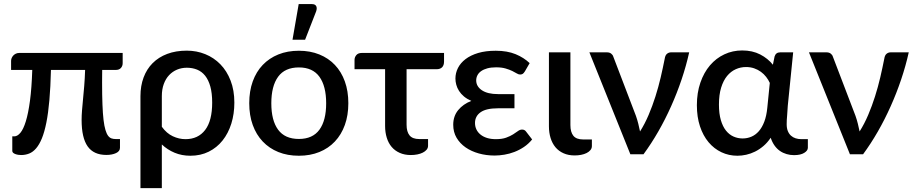

<svg xmlns="http://www.w3.org/2000/svg" viewBox="-20 -772 4580 961"><path d="M594 -456Q594 -441.5 585.2 -431.8Q576.5 -422 560 -422H491.5Q491.5 -405.5 491.2 -390Q491 -374.5 491 -359Q491 -295 492.8 -249.2Q494.5 -203.5 498.2 -172Q502 -140.5 507.8 -121.5Q513.5 -102.5 521 -92.5Q528.5 -82.5 538.2 -79.2Q548 -76 559.5 -76H580.5V-32.5Q580.5 -15 560.8 -5.8Q541 3.5 512.5 3.5Q449 3.5 418.8 -39.2Q388.5 -82 388.5 -171.5Q388.5 -194 390.5 -219.2Q392.5 -244.5 395.5 -274.8Q398.5 -305 401.5 -341.2Q404.5 -377.5 406 -422H235Q233 -336 227.2 -270.8Q221.5 -205.5 212 -158.2Q202.5 -111 189.8 -79.8Q177 -48.5 161 -29.8Q145 -11 126 -3.5Q107 4 85.5 4Q78.5 4 70.8 2.8Q63 1.5 56.5 -1Q50 -3.5 45.8 -7.2Q41.5 -11 41.5 -16.5V-89.5H51.5Q67 -89.5 82 -107.2Q97 -125 109.2 -164.5Q121.5 -204 130 -267.5Q138.5 -331 141.5 -422H35.5V-467.5Q35.5 -474 38.2 -481Q41 -488 46.2 -493.8Q51.5 -499.5 59 -503.2Q66.5 -507 76.5 -507H594Z M790 -137.5Q814 -104.5 845 -90Q876 -75.5 908.5 -75.5Q971.5 -75.5 1006.8 -121.5Q1042 -167.5 1042 -258.5Q1042 -305.5 1032.8 -338.8Q1023.5 -372 1006.8 -393Q990 -414 966.5 -423.5Q943 -433 915 -433Q889 -433 866.2 -423.5Q843.5 -414 826.5 -396Q809.5 -378 799.8 -351.5Q790 -325 790 -290.5ZM683 -290.5Q683 -342.5 698.8 -384.5Q714.5 -426.5 744.2 -456.2Q774 -486 817 -502.2Q860 -518.5 915 -518.5Q964 -518.5 1007.2 -501Q1050.5 -483.5 1083 -450.2Q1115.5 -417 1134.2 -368.5Q1153 -320 1153 -258.5Q1153 -202 1137.8 -153.2Q1122.5 -104.5 1094 -68.8Q1065.5 -33 1024.8 -12.8Q984 7.5 933 7.5Q890 7.5 854 -7.5Q818 -22.5 790 -49V169.5H683Z M1476 -518Q1532.5 -518 1578.2 -499.5Q1624 -481 1656.2 -447Q1688.5 -413 1706 -364.5Q1723.5 -316 1723.5 -255.5Q1723.5 -195 1706 -146.5Q1688.5 -98 1656.2 -63.8Q1624 -29.5 1578.2 -11Q1532.5 7.5 1476 7.5Q1419 7.5 1373.2 -11Q1327.5 -29.5 1295 -63.8Q1262.5 -98 1245 -146.5Q1227.5 -195 1227.5 -255.5Q1227.5 -316 1245 -364.5Q1262.5 -413 1295 -447Q1327.5 -481 1373.2 -499.5Q1419 -518 1476 -518ZM1476 -76.5Q1545 -76.5 1578.8 -122.8Q1612.5 -169 1612.5 -255Q1612.5 -341 1578.8 -387.8Q1545 -434.5 1476 -434.5Q1406 -434.5 1372 -387.8Q1338 -341 1338 -255Q1338 -169 1372 -122.8Q1406 -76.5 1476 -76.5ZM1444 -573 1475 -751.5H1541.5Q1557 -751.5 1562.5 -741.8Q1568 -732 1562.5 -715.5L1507 -573Z M2202.5 -464Q2202.5 -445 2192.8 -435.2Q2183 -425.5 2165 -425.5H2015V-147.5Q2015 -112.5 2030 -94.2Q2045 -76 2078.5 -76H2122.5V-42.5Q2122.5 -31 2115.2 -22.5Q2108 -14 2096 -8Q2084 -2 2068.5 1Q2053 4 2036.5 4Q2005 4 1980.8 -6.8Q1956.5 -17.5 1940.2 -36.8Q1924 -56 1915.8 -82.8Q1907.5 -109.5 1907.5 -141.5V-425.5H1754.5V-472Q1754.5 -485.5 1763.5 -496.2Q1772.5 -507 1791 -507H2202.5Z M2643.5 -74Q2625 -51.5 2602.2 -36.2Q2579.5 -21 2554.8 -11.5Q2530 -2 2504.5 2.2Q2479 6.5 2455.5 6.5Q2414 6.5 2376.5 -4Q2339 -14.5 2310.5 -34.2Q2282 -54 2265.2 -82.5Q2248.5 -111 2248.5 -147.5Q2248.5 -190.5 2273.2 -220.8Q2298 -251 2339 -267Q2317.5 -276.5 2302.2 -289.2Q2287 -302 2277.5 -317Q2268 -332 2263.8 -347.8Q2259.5 -363.5 2259.5 -379Q2259.5 -406.5 2272.2 -431.8Q2285 -457 2310.2 -476.2Q2335.5 -495.5 2373.2 -506.8Q2411 -518 2461.5 -518Q2519 -518 2560.8 -500.8Q2602.5 -483.5 2631 -456L2607 -414.5Q2601 -405 2595.8 -402Q2590.5 -399 2583 -399Q2575.5 -399 2566.5 -404.5Q2557.5 -410 2543.8 -416.8Q2530 -423.5 2510.5 -429.2Q2491 -435 2463 -435Q2438 -435 2419.5 -430Q2401 -425 2388.5 -416.2Q2376 -407.5 2369.8 -395.5Q2363.5 -383.5 2363.5 -369.5Q2363.5 -339.5 2392 -320.2Q2420.5 -301 2472.5 -301H2555V-230H2472.5Q2413.5 -230 2385.5 -210.2Q2357.5 -190.5 2357.5 -156.5Q2357.5 -139 2364.5 -124.2Q2371.5 -109.5 2385 -98.5Q2398.5 -87.5 2417.8 -81.5Q2437 -75.5 2461.5 -75.5Q2493 -75.5 2513.5 -83Q2534 -90.5 2548.2 -99.5Q2562.5 -108.5 2572.5 -116Q2582.5 -123.5 2593 -123.5Q2606 -123.5 2613 -113.5Z M2727.5 -510H2835V-146Q2835 -110.5 2850 -92.2Q2865 -74 2898.5 -74H2942.5V-41Q2942.5 -29.5 2935.2 -20.8Q2928 -12 2916 -6Q2904 0 2888.5 3Q2873 6 2856.5 6Q2825 6 2800.8 -4.8Q2776.5 -15.5 2760.2 -35Q2744 -54.5 2735.8 -81.2Q2727.5 -108 2727.5 -140Z M3429.5 -510Q3414.5 -442.5 3391.5 -374.2Q3368.5 -306 3339.2 -240.5Q3310 -175 3275 -114Q3240 -53 3201 0H3135L2930 -510H3018Q3030.5 -510 3038.8 -503.8Q3047 -497.5 3049.5 -489L3163 -192Q3170 -172 3174.8 -152.5Q3179.5 -133 3183.5 -114Q3207.5 -152 3226.5 -196.8Q3245.5 -241.5 3260.5 -288.8Q3275.5 -336 3286.8 -384.2Q3298 -432.5 3307 -478Q3309.5 -495.5 3318.5 -502.8Q3327.5 -510 3338.5 -510Z M3833 -357Q3826 -372.5 3814.8 -387Q3803.5 -401.5 3788.5 -412.5Q3773.5 -423.5 3754.8 -430Q3736 -436.5 3714 -436.5Q3687 -436.5 3662.5 -425.5Q3638 -414.5 3619.2 -391.8Q3600.5 -369 3589.5 -333.5Q3578.5 -298 3578.5 -248.5Q3578.5 -203 3588 -170.8Q3597.5 -138.5 3613.8 -118.2Q3630 -98 3651.5 -88.5Q3673 -79 3697 -79Q3720 -79 3740.8 -87.8Q3761.5 -96.5 3778 -115.2Q3794.5 -134 3805.5 -163Q3816.5 -192 3820.5 -232.5ZM4023.5 -75.5V-32.5Q4023.5 -18 4005.2 -6.8Q3987 4.5 3954 4.5Q3935 4.5 3917 -0.8Q3899 -6 3883.8 -16.5Q3868.5 -27 3856.8 -43.5Q3845 -60 3837.5 -82.5Q3821 -58 3801 -41Q3781 -24 3759.2 -13.2Q3737.5 -2.5 3715 2.5Q3692.5 7.5 3671 7.5Q3628 7.5 3591 -10Q3554 -27.5 3526.5 -60.2Q3499 -93 3483.5 -139.8Q3468 -186.5 3468 -245.5Q3468 -307.5 3485.5 -358.2Q3503 -409 3533.5 -444.8Q3564 -480.5 3605.5 -500Q3647 -519.5 3695 -519.5Q3746 -519.5 3784.8 -499.5Q3823.5 -479.5 3848.5 -448L3857 -489.5Q3863.5 -510 3885 -510H3950L3923 -242.5Q3922 -218.5 3919.8 -194.8Q3917.5 -171 3917.5 -150Q3917.5 -130.5 3923.2 -116.2Q3929 -102 3939 -93Q3949 -84 3962.2 -79.8Q3975.5 -75.5 3990.5 -75.5Z M4528.5 -510Q4513.5 -442.5 4490.5 -374.2Q4467.5 -306 4438.2 -240.5Q4409 -175 4374 -114Q4339 -53 4300 0H4234L4029 -510H4117Q4129.5 -510 4137.8 -503.8Q4146 -497.5 4148.5 -489L4262 -192Q4269 -172 4273.8 -152.5Q4278.5 -133 4282.5 -114Q4306.5 -152 4325.5 -196.8Q4344.5 -241.5 4359.5 -288.8Q4374.5 -336 4385.8 -384.2Q4397 -432.5 4406 -478Q4408.5 -495.5 4417.5 -502.8Q4426.5 -510 4437.5 -510Z"/></svg>

Font: Lato 2
Style: Regular
Weight: 600
Designer: Lukasz Dziedzic with Adam Twardoch and Botio Nikoltchev
Foundry: tyPoland Lukasz Dziedzic
Version: Version 2.015; 2015-08-06; http://www.latofonts.com/